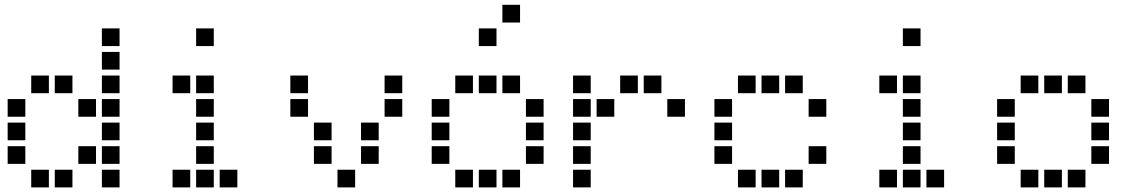

<svg xmlns="http://www.w3.org/2000/svg" viewBox="-20 -808 4840 815"><path d="M413.5 -687.5Q412.5 -687.5 412.5 -687.5Q412.5 -687.5 412.5 -686.5V-613.5Q412.5 -612.5 412.5 -612.5Q412.5 -612.5 413.5 -612.5H486.5Q487.5 -612.5 487.5 -612.5Q487.5 -612.5 487.5 -613.5V-686.5Q487.5 -687.5 487.5 -687.5Q487.5 -687.5 486.5 -687.5ZM413.5 -587.5Q412.5 -587.5 412.5 -587.5Q412.5 -587.5 412.5 -586.5V-513.5Q412.5 -512.5 412.5 -512.5Q412.5 -512.5 413.5 -512.5H486.5Q487.5 -512.5 487.5 -512.5Q487.5 -512.5 487.5 -513.5V-586.5Q487.5 -587.5 487.5 -587.5Q487.5 -587.5 486.5 -587.5ZM113.5 -487.5Q112.5 -487.5 112.5 -487.5Q112.5 -487.5 112.5 -486.5V-413.5Q112.5 -412.5 112.5 -412.5Q112.5 -412.5 113.5 -412.5H186.5Q187.5 -412.5 187.5 -412.5Q187.5 -412.5 187.5 -413.5V-486.5Q187.5 -487.5 187.5 -487.5Q187.5 -487.5 186.5 -487.5ZM213.5 -487.5Q212.5 -487.5 212.5 -487.5Q212.5 -487.5 212.5 -486.5V-413.5Q212.5 -412.5 212.5 -412.5Q212.5 -412.5 213.5 -412.5H286.5Q287.5 -412.5 287.5 -412.5Q287.5 -412.5 287.5 -413.5V-486.5Q287.5 -487.5 287.5 -487.5Q287.5 -487.5 286.5 -487.5ZM413.5 -487.5Q412.5 -487.5 412.5 -487.5Q412.5 -487.5 412.5 -486.5V-413.5Q412.5 -412.5 412.5 -412.5Q412.5 -412.5 413.5 -412.5H486.5Q487.5 -412.5 487.5 -412.5Q487.5 -412.5 487.5 -413.5V-486.5Q487.5 -487.5 487.5 -487.5Q487.5 -487.5 486.5 -487.5ZM13.5 -387.5Q12.5 -387.5 12.5 -387.5Q12.5 -387.5 12.5 -386.5V-313.5Q12.5 -312.5 12.5 -312.5Q12.5 -312.5 13.5 -312.5H86.5Q87.5 -312.5 87.5 -312.5Q87.5 -312.5 87.5 -313.5V-386.5Q87.5 -387.5 87.5 -387.5Q87.5 -387.5 86.5 -387.5ZM313.5 -387.5Q312.5 -387.5 312.5 -387.5Q312.5 -387.5 312.5 -386.5V-313.5Q312.5 -312.5 312.5 -312.5Q312.5 -312.5 313.5 -312.5H386.5Q387.5 -312.5 387.5 -312.5Q387.5 -312.5 387.5 -313.5V-386.5Q387.5 -387.5 387.5 -387.5Q387.5 -387.5 386.5 -387.5ZM413.5 -387.5Q412.5 -387.5 412.5 -387.5Q412.5 -387.5 412.5 -386.5V-313.5Q412.5 -312.5 412.5 -312.5Q412.5 -312.5 413.5 -312.5H486.5Q487.5 -312.5 487.5 -312.5Q487.5 -312.5 487.5 -313.5V-386.5Q487.5 -387.5 487.5 -387.5Q487.5 -387.5 486.5 -387.5ZM13.5 -287.5Q12.5 -287.5 12.5 -287.5Q12.5 -287.5 12.5 -286.5V-213.5Q12.5 -212.5 12.5 -212.5Q12.5 -212.5 13.5 -212.5H86.5Q87.5 -212.5 87.5 -212.5Q87.5 -212.5 87.5 -213.5V-286.5Q87.5 -287.5 87.5 -287.5Q87.5 -287.5 86.5 -287.5ZM413.5 -287.5Q412.5 -287.5 412.5 -287.5Q412.5 -287.5 412.5 -286.5V-213.5Q412.5 -212.5 412.5 -212.5Q412.5 -212.5 413.5 -212.5H486.5Q487.5 -212.5 487.5 -212.5Q487.5 -212.5 487.5 -213.5V-286.5Q487.5 -287.5 487.5 -287.5Q487.5 -287.5 486.5 -287.5ZM13.5 -187.5Q12.5 -187.5 12.5 -187.5Q12.5 -187.5 12.5 -186.5V-113.5Q12.5 -112.5 12.5 -112.5Q12.5 -112.5 13.5 -112.5H86.5Q87.5 -112.5 87.5 -112.5Q87.5 -112.5 87.5 -113.5V-186.5Q87.5 -187.5 87.5 -187.5Q87.5 -187.5 86.5 -187.5ZM313.5 -187.5Q312.5 -187.5 312.5 -187.5Q312.5 -187.5 312.5 -186.5V-113.5Q312.5 -112.5 312.5 -112.5Q312.5 -112.5 313.5 -112.5H386.5Q387.5 -112.5 387.5 -112.5Q387.5 -112.5 387.5 -113.5V-186.5Q387.5 -187.5 387.5 -187.5Q387.5 -187.5 386.5 -187.5ZM413.5 -187.5Q412.5 -187.5 412.5 -187.5Q412.5 -187.5 412.5 -186.5V-113.5Q412.5 -112.5 412.5 -112.5Q412.5 -112.5 413.5 -112.5H486.5Q487.5 -112.5 487.5 -112.5Q487.5 -112.5 487.5 -113.5V-186.5Q487.5 -187.5 487.5 -187.5Q487.5 -187.5 486.5 -187.5ZM113.5 -87.5Q112.5 -87.5 112.5 -87.5Q112.5 -87.5 112.5 -86.5V-13.5Q112.5 -12.5 112.5 -12.5Q112.5 -12.5 113.5 -12.5H186.5Q187.5 -12.5 187.5 -12.5Q187.5 -12.5 187.5 -13.5V-86.5Q187.5 -87.5 187.5 -87.5Q187.5 -87.5 186.5 -87.5ZM213.5 -87.5Q212.5 -87.5 212.5 -87.5Q212.5 -87.5 212.5 -86.5V-13.5Q212.5 -12.5 212.5 -12.5Q212.5 -12.5 213.5 -12.5H286.5Q287.5 -12.5 287.5 -12.5Q287.5 -12.5 287.5 -13.5V-86.5Q287.5 -87.5 287.5 -87.5Q287.5 -87.5 286.5 -87.5ZM413.5 -87.5Q412.5 -87.5 412.5 -87.5Q412.5 -87.5 412.5 -86.5V-13.5Q412.5 -12.5 412.5 -12.5Q412.5 -12.5 413.5 -12.5H486.5Q487.5 -12.5 487.5 -12.5Q487.5 -12.5 487.5 -13.5V-86.5Q487.5 -87.5 487.5 -87.5Q487.5 -87.5 486.5 -87.5Z M813.5 -687.5Q812.5 -687.5 812.5 -687.5Q812.5 -687.5 812.5 -686.5V-613.5Q812.5 -612.5 812.5 -612.5Q812.5 -612.5 813.5 -612.5H886.5Q887.5 -612.5 887.5 -612.5Q887.5 -612.5 887.5 -613.5V-686.5Q887.5 -687.5 887.5 -687.5Q887.5 -687.5 886.5 -687.5ZM713.5 -487.5Q712.5 -487.5 712.5 -487.5Q712.5 -487.5 712.5 -486.5V-413.5Q712.5 -412.5 712.5 -412.5Q712.5 -412.5 713.5 -412.5H786.5Q787.5 -412.5 787.5 -412.5Q787.5 -412.5 787.5 -413.5V-486.5Q787.5 -487.5 787.5 -487.5Q787.5 -487.5 786.5 -487.5ZM813.5 -487.5Q812.5 -487.5 812.5 -487.5Q812.5 -487.5 812.5 -486.5V-413.5Q812.5 -412.5 812.5 -412.5Q812.5 -412.5 813.5 -412.5H886.5Q887.5 -412.5 887.5 -412.5Q887.5 -412.5 887.5 -413.5V-486.5Q887.5 -487.5 887.5 -487.5Q887.5 -487.5 886.5 -487.5ZM813.5 -387.5Q812.5 -387.5 812.5 -387.5Q812.5 -387.5 812.5 -386.5V-313.5Q812.5 -312.5 812.5 -312.5Q812.5 -312.5 813.5 -312.5H886.5Q887.5 -312.5 887.5 -312.5Q887.5 -312.5 887.5 -313.5V-386.5Q887.5 -387.5 887.5 -387.5Q887.5 -387.5 886.5 -387.5ZM813.5 -287.5Q812.5 -287.5 812.5 -287.5Q812.5 -287.5 812.5 -286.5V-213.5Q812.5 -212.5 812.5 -212.5Q812.5 -212.5 813.5 -212.5H886.5Q887.5 -212.5 887.5 -212.5Q887.5 -212.5 887.5 -213.5V-286.5Q887.5 -287.5 887.5 -287.5Q887.5 -287.5 886.5 -287.5ZM813.5 -187.5Q812.5 -187.5 812.5 -187.5Q812.5 -187.5 812.5 -186.5V-113.5Q812.5 -112.5 812.5 -112.5Q812.5 -112.5 813.5 -112.5H886.5Q887.5 -112.5 887.5 -112.5Q887.5 -112.5 887.5 -113.5V-186.5Q887.5 -187.5 887.5 -187.5Q887.5 -187.5 886.5 -187.5ZM713.5 -87.5Q712.5 -87.5 712.5 -87.5Q712.5 -87.5 712.5 -86.5V-13.5Q712.5 -12.5 712.5 -12.5Q712.5 -12.5 713.5 -12.5H786.5Q787.5 -12.5 787.5 -12.5Q787.5 -12.5 787.5 -13.5V-86.5Q787.5 -87.5 787.5 -87.5Q787.5 -87.5 786.5 -87.5ZM813.5 -87.5Q812.5 -87.5 812.5 -87.5Q812.5 -87.5 812.5 -86.5V-13.5Q812.5 -12.5 812.5 -12.5Q812.5 -12.5 813.5 -12.5H886.5Q887.5 -12.5 887.5 -12.5Q887.5 -12.5 887.5 -13.5V-86.5Q887.5 -87.5 887.5 -87.5Q887.5 -87.5 886.5 -87.5ZM913.5 -87.5Q912.5 -87.5 912.5 -87.5Q912.5 -87.5 912.5 -86.5V-13.5Q912.5 -12.5 912.5 -12.5Q912.5 -12.5 913.5 -12.5H986.5Q987.5 -12.5 987.5 -12.5Q987.5 -12.5 987.5 -13.5V-86.5Q987.5 -87.5 987.5 -87.5Q987.5 -87.5 986.5 -87.5Z M1213.5 -487.5Q1212.5 -487.5 1212.5 -487.5Q1212.5 -487.5 1212.5 -486.5V-413.5Q1212.5 -412.5 1212.5 -412.5Q1212.5 -412.5 1213.5 -412.5H1286.5Q1287.5 -412.5 1287.5 -412.5Q1287.5 -412.5 1287.5 -413.5V-486.5Q1287.5 -487.5 1287.5 -487.5Q1287.5 -487.5 1286.5 -487.5ZM1613.5 -487.5Q1612.5 -487.5 1612.5 -487.5Q1612.5 -487.5 1612.5 -486.5V-413.5Q1612.5 -412.5 1612.5 -412.5Q1612.5 -412.5 1613.5 -412.5H1686.5Q1687.5 -412.5 1687.5 -412.5Q1687.5 -412.5 1687.5 -413.5V-486.5Q1687.5 -487.5 1687.5 -487.5Q1687.5 -487.5 1686.5 -487.5ZM1213.5 -387.5Q1212.5 -387.5 1212.5 -387.5Q1212.5 -387.5 1212.5 -386.5V-313.5Q1212.5 -312.5 1212.5 -312.5Q1212.5 -312.5 1213.5 -312.5H1286.5Q1287.5 -312.5 1287.5 -312.5Q1287.5 -312.5 1287.5 -313.5V-386.5Q1287.5 -387.5 1287.5 -387.5Q1287.5 -387.5 1286.5 -387.5ZM1613.5 -387.5Q1612.5 -387.5 1612.5 -387.5Q1612.5 -387.5 1612.5 -386.5V-313.5Q1612.5 -312.5 1612.5 -312.5Q1612.5 -312.5 1613.5 -312.5H1686.5Q1687.5 -312.5 1687.5 -312.5Q1687.5 -312.5 1687.5 -313.5V-386.5Q1687.5 -387.5 1687.5 -387.5Q1687.5 -387.5 1686.5 -387.5ZM1313.5 -287.5Q1312.5 -287.5 1312.5 -287.5Q1312.5 -287.5 1312.5 -286.5V-213.5Q1312.5 -212.5 1312.5 -212.5Q1312.5 -212.5 1313.5 -212.5H1386.5Q1387.5 -212.5 1387.5 -212.5Q1387.5 -212.5 1387.5 -213.5V-286.5Q1387.5 -287.5 1387.5 -287.5Q1387.5 -287.5 1386.5 -287.5ZM1513.5 -287.5Q1512.5 -287.5 1512.5 -287.5Q1512.5 -287.5 1512.5 -286.5V-213.5Q1512.5 -212.5 1512.5 -212.5Q1512.5 -212.5 1513.5 -212.5H1586.5Q1587.5 -212.5 1587.5 -212.5Q1587.5 -212.5 1587.5 -213.5V-286.5Q1587.5 -287.5 1587.5 -287.5Q1587.5 -287.5 1586.5 -287.5ZM1313.5 -187.5Q1312.5 -187.5 1312.5 -187.5Q1312.5 -187.5 1312.5 -186.5V-113.5Q1312.5 -112.5 1312.5 -112.5Q1312.5 -112.5 1313.5 -112.5H1386.5Q1387.5 -112.5 1387.5 -112.5Q1387.5 -112.5 1387.5 -113.5V-186.5Q1387.5 -187.5 1387.5 -187.5Q1387.5 -187.5 1386.5 -187.5ZM1513.5 -187.5Q1512.5 -187.5 1512.5 -187.5Q1512.5 -187.5 1512.5 -186.5V-113.5Q1512.5 -112.5 1512.5 -112.5Q1512.5 -112.5 1513.5 -112.5H1586.5Q1587.5 -112.5 1587.5 -112.5Q1587.5 -112.5 1587.5 -113.5V-186.5Q1587.5 -187.5 1587.5 -187.5Q1587.5 -187.5 1586.5 -187.5ZM1413.5 -87.5Q1412.5 -87.5 1412.5 -87.5Q1412.5 -87.5 1412.5 -86.5V-13.5Q1412.5 -12.5 1412.5 -12.5Q1412.5 -12.5 1413.5 -12.5H1486.5Q1487.5 -12.5 1487.5 -12.5Q1487.5 -12.5 1487.5 -13.5V-86.5Q1487.5 -87.5 1487.5 -87.5Q1487.5 -87.5 1486.5 -87.5Z M2113.5 -787.5Q2112.5 -787.5 2112.5 -787.5Q2112.5 -787.5 2112.5 -786.5V-713.5Q2112.5 -712.5 2112.5 -712.5Q2112.5 -712.5 2113.5 -712.5H2186.5Q2187.5 -712.5 2187.5 -712.5Q2187.5 -712.5 2187.5 -713.5V-786.5Q2187.5 -787.5 2187.5 -787.5Q2187.5 -787.5 2186.5 -787.5ZM2013.5 -687.5Q2012.5 -687.5 2012.5 -687.5Q2012.5 -687.5 2012.5 -686.5V-613.5Q2012.5 -612.5 2012.5 -612.5Q2012.5 -612.5 2013.5 -612.5H2086.5Q2087.5 -612.5 2087.5 -612.5Q2087.5 -612.5 2087.5 -613.5V-686.5Q2087.5 -687.5 2087.5 -687.5Q2087.5 -687.5 2086.5 -687.5ZM1913.5 -487.5Q1912.5 -487.5 1912.5 -487.5Q1912.5 -487.5 1912.5 -486.5V-413.5Q1912.5 -412.5 1912.5 -412.5Q1912.5 -412.5 1913.5 -412.5H1986.5Q1987.5 -412.5 1987.5 -412.5Q1987.5 -412.5 1987.5 -413.5V-486.5Q1987.5 -487.5 1987.5 -487.5Q1987.5 -487.5 1986.5 -487.5ZM2013.5 -487.5Q2012.5 -487.5 2012.5 -487.5Q2012.5 -487.5 2012.5 -486.5V-413.5Q2012.5 -412.5 2012.5 -412.5Q2012.5 -412.5 2013.5 -412.5H2086.5Q2087.5 -412.5 2087.5 -412.5Q2087.5 -412.5 2087.5 -413.5V-486.5Q2087.5 -487.5 2087.5 -487.5Q2087.5 -487.5 2086.5 -487.5ZM2113.5 -487.5Q2112.5 -487.5 2112.5 -487.5Q2112.5 -487.5 2112.5 -486.5V-413.5Q2112.5 -412.5 2112.5 -412.5Q2112.5 -412.5 2113.5 -412.5H2186.5Q2187.5 -412.5 2187.5 -412.5Q2187.5 -412.5 2187.5 -413.5V-486.5Q2187.5 -487.5 2187.5 -487.5Q2187.5 -487.5 2186.5 -487.5ZM1813.5 -387.5Q1812.5 -387.5 1812.5 -387.5Q1812.5 -387.5 1812.5 -386.5V-313.5Q1812.5 -312.5 1812.5 -312.5Q1812.5 -312.5 1813.5 -312.5H1886.5Q1887.5 -312.5 1887.5 -312.5Q1887.5 -312.5 1887.5 -313.5V-386.5Q1887.5 -387.5 1887.5 -387.5Q1887.5 -387.5 1886.5 -387.5ZM2213.5 -387.5Q2212.5 -387.5 2212.5 -387.5Q2212.5 -387.5 2212.5 -386.5V-313.5Q2212.5 -312.5 2212.5 -312.5Q2212.5 -312.5 2213.5 -312.5H2286.5Q2287.5 -312.5 2287.5 -312.5Q2287.5 -312.5 2287.5 -313.5V-386.5Q2287.5 -387.5 2287.5 -387.5Q2287.5 -387.5 2286.5 -387.5ZM1813.5 -287.5Q1812.5 -287.5 1812.5 -287.5Q1812.5 -287.5 1812.5 -286.5V-213.5Q1812.5 -212.5 1812.5 -212.5Q1812.5 -212.5 1813.5 -212.5H1886.5Q1887.5 -212.5 1887.5 -212.5Q1887.5 -212.5 1887.5 -213.5V-286.5Q1887.5 -287.5 1887.5 -287.5Q1887.5 -287.5 1886.5 -287.5ZM2213.5 -287.5Q2212.5 -287.5 2212.5 -287.5Q2212.5 -287.5 2212.5 -286.5V-213.5Q2212.5 -212.5 2212.5 -212.5Q2212.5 -212.5 2213.5 -212.5H2286.5Q2287.5 -212.5 2287.5 -212.5Q2287.5 -212.5 2287.5 -213.5V-286.5Q2287.5 -287.5 2287.5 -287.5Q2287.5 -287.5 2286.5 -287.5ZM1813.5 -187.5Q1812.5 -187.5 1812.5 -187.5Q1812.5 -187.5 1812.5 -186.5V-113.5Q1812.5 -112.5 1812.5 -112.5Q1812.5 -112.5 1813.5 -112.5H1886.5Q1887.5 -112.5 1887.5 -112.5Q1887.5 -112.5 1887.5 -113.5V-186.5Q1887.5 -187.5 1887.5 -187.5Q1887.5 -187.5 1886.5 -187.5ZM2213.5 -187.5Q2212.5 -187.5 2212.5 -187.5Q2212.5 -187.5 2212.5 -186.5V-113.5Q2212.5 -112.5 2212.5 -112.5Q2212.5 -112.5 2213.5 -112.5H2286.5Q2287.5 -112.5 2287.5 -112.5Q2287.5 -112.5 2287.5 -113.5V-186.5Q2287.5 -187.5 2287.5 -187.5Q2287.5 -187.5 2286.5 -187.5ZM1913.5 -87.5Q1912.5 -87.5 1912.5 -87.5Q1912.5 -87.5 1912.5 -86.5V-13.5Q1912.5 -12.5 1912.5 -12.5Q1912.5 -12.5 1913.5 -12.5H1986.5Q1987.5 -12.5 1987.5 -12.5Q1987.5 -12.5 1987.5 -13.5V-86.5Q1987.5 -87.5 1987.5 -87.5Q1987.5 -87.5 1986.5 -87.5ZM2013.5 -87.5Q2012.5 -87.5 2012.5 -87.5Q2012.5 -87.5 2012.5 -86.5V-13.5Q2012.5 -12.5 2012.5 -12.5Q2012.5 -12.5 2013.5 -12.5H2086.5Q2087.5 -12.5 2087.5 -12.5Q2087.5 -12.5 2087.5 -13.5V-86.5Q2087.5 -87.5 2087.5 -87.5Q2087.5 -87.5 2086.5 -87.5ZM2113.5 -87.5Q2112.5 -87.5 2112.5 -87.5Q2112.5 -87.5 2112.5 -86.5V-13.5Q2112.5 -12.5 2112.5 -12.5Q2112.5 -12.5 2113.5 -12.5H2186.5Q2187.5 -12.5 2187.5 -12.5Q2187.5 -12.5 2187.5 -13.5V-86.5Q2187.5 -87.5 2187.5 -87.5Q2187.5 -87.5 2186.5 -87.5Z M2413.5 -487.5Q2412.5 -487.5 2412.5 -487.5Q2412.5 -487.5 2412.5 -486.5V-413.5Q2412.5 -412.5 2412.5 -412.5Q2412.5 -412.5 2413.5 -412.5H2486.5Q2487.5 -412.5 2487.5 -412.5Q2487.5 -412.5 2487.5 -413.5V-486.5Q2487.5 -487.5 2487.5 -487.5Q2487.5 -487.5 2486.5 -487.5ZM2613.5 -487.5Q2612.5 -487.5 2612.5 -487.5Q2612.5 -487.5 2612.5 -486.5V-413.5Q2612.5 -412.5 2612.5 -412.5Q2612.5 -412.5 2613.5 -412.5H2686.5Q2687.5 -412.5 2687.5 -412.5Q2687.5 -412.5 2687.5 -413.5V-486.5Q2687.5 -487.5 2687.5 -487.5Q2687.5 -487.5 2686.5 -487.5ZM2713.5 -487.5Q2712.5 -487.5 2712.5 -487.5Q2712.5 -487.5 2712.5 -486.5V-413.5Q2712.5 -412.5 2712.5 -412.5Q2712.5 -412.5 2713.5 -412.5H2786.5Q2787.5 -412.5 2787.5 -412.5Q2787.5 -412.5 2787.5 -413.5V-486.5Q2787.5 -487.5 2787.5 -487.5Q2787.5 -487.5 2786.5 -487.5ZM2413.5 -387.5Q2412.5 -387.5 2412.5 -387.5Q2412.5 -387.5 2412.5 -386.5V-313.5Q2412.5 -312.5 2412.5 -312.5Q2412.5 -312.5 2413.5 -312.5H2486.5Q2487.5 -312.5 2487.5 -312.5Q2487.5 -312.5 2487.5 -313.5V-386.5Q2487.5 -387.5 2487.5 -387.5Q2487.5 -387.5 2486.5 -387.5ZM2513.5 -387.5Q2512.5 -387.5 2512.5 -387.5Q2512.5 -387.5 2512.5 -386.5V-313.5Q2512.5 -312.5 2512.5 -312.5Q2512.5 -312.5 2513.5 -312.5H2586.5Q2587.5 -312.5 2587.5 -312.5Q2587.5 -312.5 2587.5 -313.5V-386.5Q2587.5 -387.5 2587.5 -387.5Q2587.5 -387.5 2586.5 -387.5ZM2813.5 -387.5Q2812.5 -387.5 2812.5 -387.5Q2812.5 -387.5 2812.5 -386.5V-313.5Q2812.5 -312.5 2812.5 -312.5Q2812.5 -312.5 2813.5 -312.5H2886.5Q2887.5 -312.5 2887.5 -312.5Q2887.5 -312.5 2887.5 -313.5V-386.5Q2887.5 -387.5 2887.5 -387.5Q2887.5 -387.5 2886.5 -387.5ZM2413.5 -287.5Q2412.5 -287.5 2412.5 -287.5Q2412.5 -287.5 2412.5 -286.5V-213.5Q2412.5 -212.5 2412.5 -212.5Q2412.5 -212.5 2413.5 -212.5H2486.5Q2487.5 -212.5 2487.5 -212.5Q2487.5 -212.5 2487.5 -213.5V-286.5Q2487.5 -287.5 2487.5 -287.5Q2487.5 -287.5 2486.5 -287.5ZM2413.5 -187.5Q2412.5 -187.5 2412.5 -187.5Q2412.5 -187.5 2412.5 -186.5V-113.5Q2412.5 -112.5 2412.5 -112.5Q2412.5 -112.5 2413.5 -112.5H2486.5Q2487.5 -112.5 2487.5 -112.5Q2487.5 -112.5 2487.5 -113.5V-186.5Q2487.5 -187.5 2487.5 -187.5Q2487.5 -187.5 2486.5 -187.5ZM2413.5 -87.5Q2412.5 -87.5 2412.5 -87.5Q2412.5 -87.5 2412.5 -86.5V-13.5Q2412.5 -12.5 2412.5 -12.5Q2412.5 -12.5 2413.5 -12.5H2486.5Q2487.5 -12.5 2487.5 -12.5Q2487.5 -12.5 2487.5 -13.5V-86.5Q2487.5 -87.5 2487.5 -87.5Q2487.5 -87.5 2486.5 -87.5Z M3113.5 -487.5Q3112.5 -487.5 3112.5 -487.5Q3112.5 -487.5 3112.5 -486.5V-413.5Q3112.5 -412.5 3112.5 -412.5Q3112.5 -412.5 3113.5 -412.5H3186.5Q3187.5 -412.5 3187.5 -412.5Q3187.5 -412.5 3187.5 -413.5V-486.5Q3187.5 -487.5 3187.5 -487.5Q3187.5 -487.5 3186.5 -487.5ZM3213.5 -487.5Q3212.5 -487.5 3212.5 -487.5Q3212.5 -487.5 3212.5 -486.5V-413.5Q3212.5 -412.5 3212.5 -412.5Q3212.5 -412.5 3213.5 -412.5H3286.5Q3287.5 -412.5 3287.5 -412.5Q3287.5 -412.5 3287.5 -413.5V-486.5Q3287.5 -487.5 3287.5 -487.5Q3287.5 -487.5 3286.5 -487.5ZM3313.5 -487.5Q3312.5 -487.5 3312.5 -487.5Q3312.5 -487.5 3312.5 -486.5V-413.5Q3312.5 -412.5 3312.5 -412.5Q3312.5 -412.5 3313.5 -412.5H3386.5Q3387.5 -412.5 3387.5 -412.5Q3387.5 -412.5 3387.5 -413.5V-486.5Q3387.5 -487.5 3387.5 -487.5Q3387.5 -487.5 3386.5 -487.5ZM3013.5 -387.5Q3012.5 -387.5 3012.5 -387.5Q3012.5 -387.5 3012.5 -386.5V-313.5Q3012.5 -312.5 3012.5 -312.5Q3012.5 -312.5 3013.5 -312.5H3086.5Q3087.5 -312.5 3087.5 -312.5Q3087.5 -312.5 3087.5 -313.5V-386.5Q3087.5 -387.5 3087.5 -387.5Q3087.5 -387.5 3086.5 -387.5ZM3413.5 -387.5Q3412.5 -387.5 3412.5 -387.5Q3412.5 -387.5 3412.5 -386.5V-313.5Q3412.5 -312.5 3412.5 -312.5Q3412.5 -312.5 3413.5 -312.5H3486.5Q3487.5 -312.5 3487.5 -312.5Q3487.5 -312.5 3487.5 -313.5V-386.5Q3487.5 -387.5 3487.5 -387.5Q3487.5 -387.5 3486.5 -387.5ZM3013.5 -287.5Q3012.5 -287.5 3012.5 -287.5Q3012.5 -287.5 3012.5 -286.5V-213.5Q3012.5 -212.5 3012.5 -212.5Q3012.5 -212.5 3013.5 -212.5H3086.5Q3087.5 -212.5 3087.5 -212.5Q3087.5 -212.5 3087.5 -213.5V-286.5Q3087.5 -287.5 3087.5 -287.5Q3087.5 -287.5 3086.5 -287.5ZM3013.5 -187.5Q3012.5 -187.5 3012.5 -187.5Q3012.5 -187.5 3012.5 -186.5V-113.5Q3012.5 -112.5 3012.5 -112.5Q3012.5 -112.5 3013.5 -112.5H3086.5Q3087.5 -112.5 3087.5 -112.5Q3087.5 -112.5 3087.5 -113.5V-186.5Q3087.5 -187.5 3087.5 -187.5Q3087.5 -187.5 3086.5 -187.5ZM3413.5 -187.5Q3412.5 -187.5 3412.5 -187.5Q3412.5 -187.5 3412.5 -186.5V-113.5Q3412.5 -112.5 3412.5 -112.5Q3412.5 -112.5 3413.5 -112.5H3486.5Q3487.5 -112.5 3487.5 -112.5Q3487.5 -112.5 3487.5 -113.5V-186.5Q3487.5 -187.5 3487.5 -187.5Q3487.5 -187.5 3486.5 -187.5ZM3113.5 -87.5Q3112.5 -87.5 3112.5 -87.5Q3112.5 -87.5 3112.5 -86.5V-13.5Q3112.5 -12.5 3112.5 -12.5Q3112.5 -12.5 3113.5 -12.5H3186.5Q3187.5 -12.5 3187.5 -12.5Q3187.5 -12.5 3187.5 -13.5V-86.5Q3187.5 -87.5 3187.5 -87.5Q3187.5 -87.5 3186.5 -87.5ZM3213.5 -87.5Q3212.5 -87.5 3212.5 -87.5Q3212.5 -87.5 3212.5 -86.5V-13.5Q3212.5 -12.5 3212.5 -12.5Q3212.5 -12.5 3213.5 -12.5H3286.5Q3287.5 -12.5 3287.5 -12.5Q3287.5 -12.5 3287.5 -13.5V-86.5Q3287.5 -87.5 3287.5 -87.5Q3287.5 -87.5 3286.5 -87.5ZM3313.5 -87.5Q3312.5 -87.5 3312.5 -87.5Q3312.5 -87.5 3312.5 -86.5V-13.5Q3312.5 -12.5 3312.5 -12.5Q3312.5 -12.5 3313.5 -12.5H3386.5Q3387.5 -12.5 3387.5 -12.5Q3387.5 -12.5 3387.5 -13.5V-86.5Q3387.5 -87.5 3387.5 -87.5Q3387.5 -87.5 3386.5 -87.5Z M3813.5 -687.5Q3812.5 -687.5 3812.5 -687.5Q3812.5 -687.5 3812.5 -686.5V-613.5Q3812.5 -612.5 3812.5 -612.5Q3812.5 -612.5 3813.5 -612.5H3886.5Q3887.5 -612.5 3887.5 -612.5Q3887.5 -612.5 3887.5 -613.5V-686.5Q3887.5 -687.5 3887.5 -687.5Q3887.5 -687.5 3886.5 -687.5ZM3713.5 -487.5Q3712.5 -487.5 3712.5 -487.5Q3712.5 -487.5 3712.5 -486.5V-413.5Q3712.5 -412.5 3712.5 -412.5Q3712.5 -412.5 3713.5 -412.5H3786.5Q3787.5 -412.5 3787.5 -412.5Q3787.5 -412.5 3787.5 -413.5V-486.5Q3787.5 -487.5 3787.5 -487.5Q3787.5 -487.5 3786.5 -487.5ZM3813.5 -487.5Q3812.5 -487.5 3812.5 -487.5Q3812.5 -487.5 3812.5 -486.5V-413.5Q3812.5 -412.5 3812.5 -412.5Q3812.5 -412.5 3813.5 -412.5H3886.5Q3887.5 -412.5 3887.5 -412.5Q3887.5 -412.5 3887.5 -413.5V-486.5Q3887.5 -487.5 3887.5 -487.5Q3887.5 -487.5 3886.5 -487.5ZM3813.5 -387.5Q3812.5 -387.5 3812.5 -387.5Q3812.5 -387.5 3812.5 -386.5V-313.5Q3812.5 -312.5 3812.5 -312.5Q3812.5 -312.5 3813.5 -312.5H3886.5Q3887.5 -312.5 3887.5 -312.5Q3887.5 -312.5 3887.5 -313.5V-386.5Q3887.5 -387.5 3887.5 -387.5Q3887.5 -387.5 3886.5 -387.5ZM3813.5 -287.5Q3812.5 -287.5 3812.5 -287.5Q3812.5 -287.5 3812.5 -286.5V-213.5Q3812.5 -212.5 3812.5 -212.5Q3812.5 -212.5 3813.5 -212.5H3886.5Q3887.5 -212.5 3887.5 -212.5Q3887.5 -212.5 3887.5 -213.5V-286.5Q3887.5 -287.5 3887.5 -287.5Q3887.5 -287.5 3886.5 -287.5ZM3813.5 -187.5Q3812.5 -187.5 3812.5 -187.5Q3812.5 -187.5 3812.5 -186.5V-113.5Q3812.5 -112.5 3812.5 -112.5Q3812.5 -112.5 3813.5 -112.5H3886.5Q3887.5 -112.5 3887.5 -112.5Q3887.5 -112.5 3887.5 -113.5V-186.5Q3887.5 -187.5 3887.5 -187.5Q3887.5 -187.5 3886.5 -187.5ZM3713.5 -87.5Q3712.5 -87.5 3712.5 -87.5Q3712.5 -87.5 3712.5 -86.5V-13.5Q3712.5 -12.5 3712.5 -12.5Q3712.5 -12.5 3713.5 -12.5H3786.5Q3787.5 -12.5 3787.5 -12.5Q3787.5 -12.5 3787.5 -13.5V-86.5Q3787.5 -87.5 3787.5 -87.5Q3787.5 -87.5 3786.5 -87.5ZM3813.5 -87.5Q3812.5 -87.5 3812.5 -87.5Q3812.5 -87.5 3812.5 -86.5V-13.5Q3812.5 -12.5 3812.5 -12.5Q3812.5 -12.5 3813.5 -12.5H3886.5Q3887.5 -12.5 3887.5 -12.5Q3887.5 -12.5 3887.5 -13.5V-86.5Q3887.5 -87.5 3887.5 -87.5Q3887.5 -87.5 3886.5 -87.5ZM3913.5 -87.5Q3912.5 -87.5 3912.5 -87.5Q3912.5 -87.5 3912.5 -86.5V-13.5Q3912.5 -12.5 3912.5 -12.5Q3912.5 -12.5 3913.5 -12.5H3986.5Q3987.5 -12.5 3987.5 -12.5Q3987.5 -12.5 3987.5 -13.5V-86.5Q3987.5 -87.5 3987.5 -87.5Q3987.5 -87.5 3986.5 -87.5Z M4313.5 -487.5Q4312.5 -487.5 4312.5 -487.5Q4312.5 -487.5 4312.5 -486.5V-413.5Q4312.5 -412.5 4312.5 -412.5Q4312.5 -412.5 4313.5 -412.5H4386.5Q4387.5 -412.5 4387.5 -412.5Q4387.5 -412.5 4387.5 -413.5V-486.5Q4387.5 -487.5 4387.5 -487.5Q4387.5 -487.5 4386.5 -487.5ZM4413.5 -487.5Q4412.5 -487.5 4412.5 -487.5Q4412.5 -487.5 4412.5 -486.5V-413.5Q4412.5 -412.5 4412.5 -412.5Q4412.5 -412.5 4413.5 -412.5H4486.5Q4487.5 -412.5 4487.5 -412.5Q4487.5 -412.5 4487.5 -413.5V-486.5Q4487.5 -487.5 4487.5 -487.5Q4487.5 -487.5 4486.5 -487.5ZM4513.5 -487.5Q4512.5 -487.5 4512.5 -487.5Q4512.5 -487.5 4512.5 -486.5V-413.5Q4512.5 -412.5 4512.5 -412.5Q4512.5 -412.5 4513.5 -412.5H4586.5Q4587.5 -412.5 4587.5 -412.5Q4587.5 -412.5 4587.5 -413.5V-486.5Q4587.5 -487.5 4587.5 -487.5Q4587.5 -487.5 4586.5 -487.5ZM4213.5 -387.5Q4212.5 -387.5 4212.5 -387.5Q4212.5 -387.5 4212.5 -386.5V-313.5Q4212.5 -312.5 4212.5 -312.5Q4212.5 -312.5 4213.5 -312.5H4286.5Q4287.5 -312.5 4287.5 -312.5Q4287.5 -312.5 4287.5 -313.5V-386.5Q4287.5 -387.5 4287.5 -387.5Q4287.5 -387.5 4286.5 -387.5ZM4613.5 -387.5Q4612.5 -387.5 4612.5 -387.5Q4612.5 -387.5 4612.5 -386.5V-313.5Q4612.5 -312.5 4612.5 -312.5Q4612.5 -312.5 4613.5 -312.5H4686.5Q4687.5 -312.5 4687.5 -312.5Q4687.5 -312.5 4687.5 -313.5V-386.5Q4687.5 -387.5 4687.5 -387.5Q4687.5 -387.5 4686.5 -387.5ZM4213.5 -287.5Q4212.5 -287.5 4212.5 -287.5Q4212.5 -287.5 4212.5 -286.5V-213.5Q4212.5 -212.5 4212.5 -212.5Q4212.5 -212.5 4213.5 -212.5H4286.5Q4287.5 -212.5 4287.5 -212.5Q4287.5 -212.5 4287.5 -213.5V-286.5Q4287.5 -287.5 4287.5 -287.5Q4287.5 -287.5 4286.5 -287.5ZM4613.5 -287.5Q4612.5 -287.5 4612.5 -287.5Q4612.5 -287.5 4612.5 -286.5V-213.5Q4612.5 -212.5 4612.5 -212.5Q4612.5 -212.5 4613.5 -212.5H4686.5Q4687.5 -212.5 4687.5 -212.5Q4687.5 -212.5 4687.5 -213.5V-286.5Q4687.5 -287.5 4687.5 -287.5Q4687.5 -287.5 4686.5 -287.5ZM4213.5 -187.5Q4212.5 -187.5 4212.5 -187.5Q4212.5 -187.5 4212.5 -186.5V-113.5Q4212.5 -112.5 4212.5 -112.5Q4212.5 -112.5 4213.5 -112.5H4286.5Q4287.5 -112.5 4287.5 -112.5Q4287.5 -112.5 4287.5 -113.5V-186.5Q4287.5 -187.5 4287.5 -187.5Q4287.5 -187.5 4286.5 -187.5ZM4613.5 -187.5Q4612.5 -187.5 4612.5 -187.5Q4612.5 -187.5 4612.5 -186.5V-113.5Q4612.5 -112.5 4612.5 -112.5Q4612.5 -112.5 4613.5 -112.5H4686.5Q4687.5 -112.5 4687.5 -112.5Q4687.5 -112.5 4687.5 -113.5V-186.5Q4687.5 -187.5 4687.5 -187.5Q4687.5 -187.5 4686.5 -187.5ZM4313.5 -87.5Q4312.5 -87.5 4312.5 -87.5Q4312.5 -87.5 4312.5 -86.5V-13.5Q4312.5 -12.5 4312.5 -12.5Q4312.5 -12.5 4313.5 -12.5H4386.5Q4387.5 -12.5 4387.5 -12.5Q4387.5 -12.5 4387.5 -13.5V-86.5Q4387.5 -87.5 4387.5 -87.5Q4387.5 -87.5 4386.5 -87.5ZM4413.5 -87.5Q4412.5 -87.5 4412.5 -87.5Q4412.5 -87.5 4412.5 -86.5V-13.5Q4412.5 -12.5 4412.5 -12.5Q4412.5 -12.5 4413.5 -12.5H4486.5Q4487.5 -12.5 4487.5 -12.5Q4487.5 -12.5 4487.5 -13.5V-86.5Q4487.5 -87.5 4487.5 -87.5Q4487.5 -87.5 4486.5 -87.5ZM4513.5 -87.5Q4512.5 -87.5 4512.5 -87.5Q4512.5 -87.5 4512.5 -86.5V-13.5Q4512.5 -12.5 4512.5 -12.5Q4512.5 -12.5 4513.5 -12.5H4586.5Q4587.5 -12.5 4587.5 -12.5Q4587.5 -12.5 4587.5 -13.5V-86.5Q4587.5 -87.5 4587.5 -87.5Q4587.5 -87.5 4586.5 -87.5Z"/></svg>

Font: Doto Black
Style: Regular
Weight: 900
Monospace: yes
Version: Version 1.000